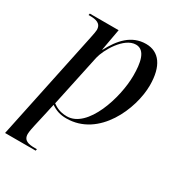

<svg xmlns="http://www.w3.org/2000/svg" viewBox="-191 -664 945 1022"><g transform="rotate(30 281.0 -153.0)"><path d="M134 -426 -6 240H182L184 230H171C133 230 101 224 101 184C101 169 108 136 110 128L131 35C136 13 138 1 143 -19C171 0 198 10 237 10C437 10 535 -221 535 -365C535 -482 489 -546 408 -546C318 -546 263 -481 222 -403H220L244 -536H67L65 -526H73C111 -526 143 -519 143 -479C143 -473 140 -453 134 -426ZM234 -1C187 -1 162 -19 146 -30L214 -349C226 -402 290 -516 363 -516C422 -516 433 -440 433 -366C433 -230 361 -1 234 -1Z"/></g></svg>

Font: Noto Serif Display
Style: Italic
Weight: 400
Italic angle: -12°
Designer: Monotype Design Team
Foundry: Monotype Imaging Inc.
Version: Version 2.009